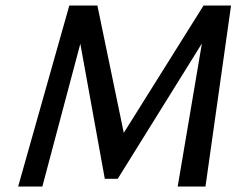

<svg xmlns="http://www.w3.org/2000/svg" viewBox="-20 -678 896 698"><path d="M720 -658H820L727 0H626L714 -520L408 -28H361L272 -519L134 0H46L232 -658H334L430 -195Z"/></svg>

Font: EauTestInfant Semibold
Style: Italic
Weight: 600
Italic angle: -12°
Designer: Christian Thalmann (Catharsis Fonts)
Version: Version 0.001;PS 000.001;hotconv 1.0.88;makeotf.lib2.5.64775